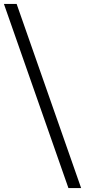

<svg xmlns="http://www.w3.org/2000/svg" viewBox="-55 -862 435 982"><path d="M360 100H295L-35 -842H30Z"/></svg>

Font: Montserrat Alternates
Style: Regular
Weight: 400
Designer: Julieta Ulanovsky
Foundry: Julieta Ulanovsky
Version: Version 7.200;PS 007.200;hotconv 1.0.88;makeotf.lib2.5.64775